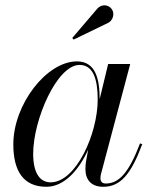

<svg xmlns="http://www.w3.org/2000/svg" viewBox="-20 -705 586 735"><path d="M396 -618.5C412 -628 419 -651 409.5 -667.5C400 -684 374.5 -693.5 353.5 -673L256.5 -559.5L262 -553.5ZM524.5 -153 516 -156C474.5 -47 437 -2.5 385 -2.5C370 -2.5 364.5 -11 364.5 -22.5C364.5 -27 365 -33 366.5 -38.5L478.5 -460H394L361.5 -325.5C361.5 -399.5 347.5 -470 274.5 -470C158.5 -470 31 -305.5 31 -152.5C31 -51 69 10 157.5 10C225.5 10 281.5 -53 317.5 -132L309 -85C308 -78 307 -69 307 -58C307 -18 328 10 375 10C441.5 10 481.5 -38 524.5 -153ZM354 -324C354 -192 270.5 -7 174 -7C133 -7 107 -42 107 -116.5C107 -246.5 198 -456.5 284.5 -456.5C337.5 -456.5 354 -400 354 -324Z"/></svg>

Font: Bodoni* 24pt
Style: Italic
Weight: 400
Italic angle: -13°
Version: Version 2.3